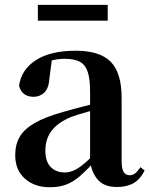

<svg xmlns="http://www.w3.org/2000/svg" viewBox="-20 -763 625 799"><path d="M186.6 16.2Q124.2 16.2 83.8 -19.4Q43.3 -54.9 43.3 -117.6Q43.3 -161.2 62 -193.6Q80.7 -226.1 125.1 -251.5Q169.6 -277 245.4 -297.9Q284.8 -309.4 334.4 -322Q384 -334.6 424 -344.4V-318.9Q384 -308.9 344 -297.6Q303.9 -286.4 277.1 -276.7Q223.3 -254.9 196.1 -220.6Q168.8 -186.4 168.8 -135.9Q168.8 -90.4 191.1 -67.9Q213.3 -45.3 250 -45.3Q266.3 -45.3 284.7 -52.6Q303.1 -59.9 327.4 -79.7Q351.8 -99.4 385.3 -135.5L400.8 -82.4H365.7Q336.6 -50.6 311.2 -28.7Q285.7 -6.8 256.4 4.7Q227 16.2 186.6 16.2ZM466.1 15.2Q414.6 15.2 387.9 -14.2Q361.2 -43.6 354.9 -94V-96.5V-381.4Q354.9 -434.7 344.8 -464.5Q334.7 -494.3 311.6 -506.3Q288.5 -518.3 250 -518.3Q224.4 -518.3 197.3 -512.2Q170.2 -506.1 133.8 -491.2L196.1 -516.3L185.9 -439.2Q183.3 -395.9 164.6 -378Q145.8 -360.2 120.3 -360.2Q71.1 -360.2 59.2 -406.5Q68.9 -473.5 129.4 -512.7Q189.9 -551.9 295.1 -551.9Q395.4 -551.9 440.7 -505.9Q486.1 -459.8 486.1 -356.2V-94.8Q486.1 -60.3 494.8 -47Q503.6 -33.8 519.7 -33.8Q531.3 -33.8 541.3 -40.9Q551.3 -48.1 564.7 -67.2L581.9 -53.4Q564 -17.5 536.2 -1.1Q508.4 15.2 466.1 15.2ZM137.6 -677.1V-742.8H428.2V-677.1Z"/></svg>

Font: Noto Serif TC
Style: Regular
Weight: 200
Designer: Ryoko NISHIZUKA 西塚涼子 (kana & ideographs); Frank Grießhammer (Latin, Greek & Cyrillic); Wenlong ZHANG 张文龙 (bopomofo); San
Foundry: Adobe
Version: Version 2.001;hotconv 1.1.0;makeotfexe 2.6.0